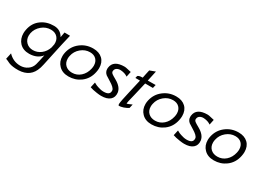

<svg xmlns="http://www.w3.org/2000/svg" viewBox="-24 -1199 2861 2103"><g transform="rotate(30 1406.5 -147.5)"><path d="M432 -388 502 -387Q476 -281 440 -111Q435 -88 425 -41Q415 6 410 29Q400 78 384 111Q328 233 161 222Q100 218 66 200Q57 194 22 181L39 103Q103 170 192 170Q243 170 283.5 142Q324 114 337 67Q347 31 366 -61Q314 6 213 8Q136 9 90 -38Q46 -85 46 -157Q46 -178 51 -203Q69 -296 139 -346Q206 -395 299 -394Q381 -393 420 -322ZM391 -175 400 -220Q404 -274 373.5 -307.5Q343 -341 289 -341Q226 -341 176 -299Q125 -256 112 -194Q109 -178 109 -163Q109 -113 142 -80Q175 -47 227 -47Q282 -47 327 -82Q372 -117 391 -175Z M950 -187Q931 -93 859 -40Q794 8 708 8Q630 8 585 -39Q541 -83 541 -154Q541 -178 547 -203Q567 -288 634 -340Q703 -394 794 -394Q869 -394 912.5 -352.5Q956 -311 956 -239Q956 -214 950 -187ZM887 -193Q892 -216 892 -233Q892 -282 863 -311.5Q834 -341 784 -341Q722 -341 672 -299Q622 -257 609 -194Q605 -178 605 -159Q605 -108 637 -77.5Q669 -47 722 -47Q782 -47 827 -87Q872 -127 887 -193Z M1069 8Q1013 0 980 -12L995 -80Q1018 -67 1025 -64Q1045 -55 1084 -45Q1104 -40 1126 -40Q1167 -40 1186 -55Q1205 -70 1202 -101Q1199 -132 1125 -176Q1073 -209 1068 -212Q1036 -238 1036 -278Q1036 -288 1037 -293Q1050 -393 1190 -393Q1205 -393 1232 -386Q1262 -379 1276 -376Q1276 -374 1271 -352Q1266 -330 1262 -309Q1228 -334 1175 -338Q1149 -340 1128 -329Q1103 -316 1101 -287Q1099 -269 1118 -255Q1129 -246 1172 -222Q1258 -174 1266 -108Q1272 -51 1235 -19Q1198 13 1125 13Q1102 13 1069 8Z M1584 -389 1574 -346H1476Q1455 -252 1438 -184Q1406 -56 1409 -55Q1416 -51 1473 -78L1462 -29Q1444 -15 1405 -1Q1370 11 1347 9Q1340 8 1340 -10Q1340 -37 1372 -174Q1380 -206 1411 -345H1353L1358 -367Q1362 -388 1421 -388Q1424 -405 1431.5 -439.5Q1439 -474 1443 -492L1513 -518L1485 -388Q1582 -388 1584 -389Z M2000 -187Q1981 -93 1909 -40Q1844 8 1758 8Q1680 8 1635 -39Q1591 -83 1591 -154Q1591 -178 1597 -203Q1617 -288 1684 -340Q1753 -394 1844 -394Q1919 -394 1962.5 -352.5Q2006 -311 2006 -239Q2006 -214 2000 -187ZM1937 -193Q1942 -216 1942 -233Q1942 -282 1913 -311.5Q1884 -341 1834 -341Q1772 -341 1722 -299Q1672 -257 1659 -194Q1655 -178 1655 -159Q1655 -108 1687 -77.5Q1719 -47 1772 -47Q1832 -47 1877 -87Q1922 -127 1937 -193Z M2119 8Q2063 0 2030 -12L2045 -80Q2068 -67 2075 -64Q2095 -55 2134 -45Q2154 -40 2176 -40Q2217 -40 2236 -55Q2255 -70 2252 -101Q2249 -132 2175 -176Q2123 -209 2118 -212Q2086 -238 2086 -278Q2086 -288 2087 -293Q2100 -393 2240 -393Q2255 -393 2282 -386Q2312 -379 2326 -376Q2326 -374 2321 -352Q2316 -330 2312 -309Q2278 -334 2225 -338Q2199 -340 2178 -329Q2153 -316 2151 -287Q2149 -269 2168 -255Q2179 -246 2222 -222Q2308 -174 2316 -108Q2322 -51 2285 -19Q2248 13 2175 13Q2152 13 2119 8Z M2788 -187Q2769 -93 2697 -40Q2632 8 2546 8Q2468 8 2423 -39Q2379 -83 2379 -154Q2379 -178 2385 -203Q2405 -288 2472 -340Q2541 -394 2632 -394Q2707 -394 2750.5 -352.5Q2794 -311 2794 -239Q2794 -214 2788 -187ZM2725 -193Q2730 -216 2730 -233Q2730 -282 2701 -311.5Q2672 -341 2622 -341Q2560 -341 2510 -299Q2460 -257 2447 -194Q2443 -178 2443 -159Q2443 -108 2475 -77.5Q2507 -47 2560 -47Q2620 -47 2665 -87Q2710 -127 2725 -193Z"/></g></svg>

Font: GFS Neohellenic Rg
Style: Italic
Weight: 400
Italic angle: -12°
Designer: Takis Katsoulidis and George D. Matthiopoulos
Foundry: Takis Katsoulidis and George D. Matthiopoulos
Version: Version 1.0